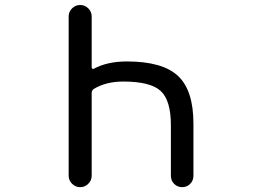

<svg xmlns="http://www.w3.org/2000/svg" viewBox="-20 -775 1040 774"><path d="M668.9 -269.5Q668.9 -371.1 627.4 -408.7Q585.9 -446.3 476.6 -446.3Q407.2 -446.3 357.4 -416Q349.6 -410.2 349.6 -400.4V-66.4Q349.6 -47.9 335.9 -34.2Q322.3 -20.5 303.2 -20.5Q284.2 -20.5 270.5 -34.2Q256.8 -47.9 256.8 -66.4V-709Q256.8 -727.5 270.5 -741.2Q284.2 -754.9 303.2 -754.9Q322.3 -754.9 335.9 -741.2Q349.6 -727.5 349.6 -709V-502.9Q349.6 -500 352.5 -498Q355.5 -496.1 358.4 -498Q413.1 -527.3 491.2 -527.3Q634.8 -527.3 697.3 -469.2Q759.8 -411.1 759.8 -276.4V-66.4Q759.8 -46.9 746.6 -33.7Q733.4 -20.5 714.4 -20.5Q695.3 -20.5 682.1 -33.7Q668.9 -46.9 668.9 -66.4Z"/></svg>

Font: Rounded-X Mgen+ 1m regular
Style: Regular
Weight: 400
Designer: [Source Han Sans]
Ryoko NISHIZUKA  (kana & ideographs); Paul D. Hunt (Latin, Greek & Cyrillic); Wenlong ZHANG  (bopomofo
Version: Version 1.059.20150602